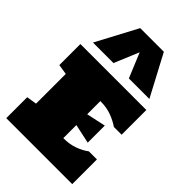

<svg xmlns="http://www.w3.org/2000/svg" viewBox="-322 -1253 1374 1374"><g transform="rotate(45 365.0 -566.5)"><path d="M23.4 0V-211.9L100.6 -224.1V-524.9L23.4 -537.1V-750H690.9V-500H612.3Q575.2 -525.9 526.1 -544.2Q477.1 -562.5 413.1 -562.5V-429.2L559.6 -460.9V-288.1L413.1 -319.8V-187.5Q476.1 -187.5 524.9 -205.3Q573.7 -223.1 609.4 -250H690.9V0ZM79.6 -821.3 245.6 -1133.3H484.9L650.4 -821.3H442.9L365.2 -1008.3L287.1 -821.3Z"/></g></svg>

Font: Holtwood One SC
Style: Regular
Weight: 400
Designer: Vernon Adams
Foundry: Vernon Adams
Version: Version 1.100; ttfautohint (v1.8.4.7-5d5b)